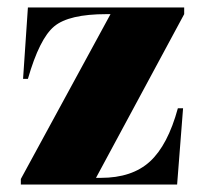

<svg xmlns="http://www.w3.org/2000/svg" viewBox="-20 -496 560 516"><path d="M475 -476V-458L238 -18H251Q335 -18 383 -62Q431 -106 458 -205H472L456 0H36V-15L277 -458H266Q165 -458 125.5 -425Q86 -392 55 -284H42L55 -476Z"/></svg>

Font: SVN-Abril Fatface
Style: Regular
Weight: 400
Designer: Veronika Burian, Jos? Scaglione
Foundry: TypeTogether
Version: Version 1.001